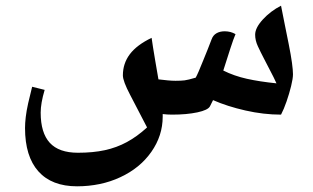

<svg xmlns="http://www.w3.org/2000/svg" viewBox="-20 -538 1101 675"><path d="M251 117Q162 117 115 64.5Q68 12 68 -88Q68 -105 70.5 -126.5Q73 -148 79 -175Q85 -202 93 -233L137 -222Q123 -175 123 -142Q123 -71 155 -36Q187 -1 254 -1Q307 -1 348.5 -10Q390 -19 426 -38.5Q462 -58 497 -90Q463 -156 437.5 -204.5Q412 -253 412 -273Q412 -315 436.5 -347.5Q461 -380 513 -405Q515 -392 518 -371.5Q521 -351 526 -323Q531 -295 537 -259Q554 -257 569 -255.5Q584 -254 597 -254Q617 -254 629 -255.5Q641 -257 668 -265Q676 -279 695 -327Q703 -346 710 -364Q717 -382 724 -400Q729 -414 741 -421Q753 -428 770 -428Q791 -428 808 -418Q801 -402 790 -368Q779 -334 765 -290Q803 -271 848 -261Q893 -251 952 -245Q942 -267 930.5 -288.5Q919 -310 908 -332Q896 -355 886.5 -375.5Q877 -396 877 -416Q877 -440 904 -469.5Q931 -499 968 -518Q975 -484 981.5 -450Q988 -416 995 -383Q1003 -343 1006.5 -317Q1010 -291 1010 -277Q1010 -262 1003.5 -235.5Q997 -209 987.5 -181.5Q978 -154 968 -135Q907 -135 843 -149.5Q779 -164 729 -186L718 -164Q711 -151 674 -143Q655 -139 633 -137Q611 -135 585 -135Q577 -135 568.5 -135.5Q560 -136 552 -137V-128Q552 -61 512 -4Q472 53 403 85Q369 101 330.5 109Q292 117 251 117Z"/></svg>

Font: Noto Naskh Arabic UI
Style: Regular
Weight: 400
Designer: Monotype Design Team, David Williams, Mohamad Dakak and Nizar Qandah
Foundry: Monotype Imaging Inc.
Version: Version 2.014